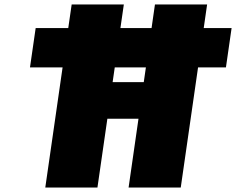

<svg xmlns="http://www.w3.org/2000/svg" viewBox="-20 -845 1063 865"><path d="M497 -541.5H637.3L627.7 -475H487.4ZM463.7 -310H603.9L559.3 0H794.3L872.3 -541.5H997.9L1023.4 -718.5H897.8L913.1 -825H678.1L662.8 -718.5H522.5L537.9 -825H302.9L287.5 -718.5H140.7L115.1 -541.5H262L184 0H419Z"/></svg>

Font: Blink
Style: WideObl
Weight: 400
Designer: Mew Too
Foundry: Cannot Into Space Fonts
Version: Version 001.000